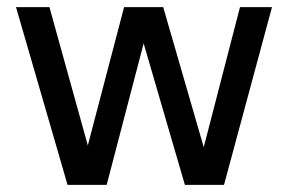

<svg xmlns="http://www.w3.org/2000/svg" viewBox="-20 -520 810 540"><path d="M384 -398 280 0H170L25 -500H119L227 -111L329 -500H439L553 -106L655 -500H745L610 0H500Z"/></svg>

Font: PT Root UI Web Medium
Style: Regular
Weight: 500
Designer: Vitaly Kuzmin
Foundry: ParaType Ltd.
Version: Version 1.001W